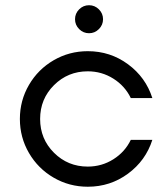

<svg xmlns="http://www.w3.org/2000/svg" viewBox="-20 -706 636 736"><path d="M359.1 -594.5Q343.3 -578.6 321.3 -578.6Q299.3 -578.6 283.4 -594.5Q267.6 -610.4 267.6 -632.3Q267.6 -654.3 283.4 -670.2Q299.3 -686 321.3 -686Q343.3 -686 359.1 -670.2Q375 -654.3 375 -632.3Q375 -610.4 359.1 -594.5ZM316.4 9.8Q245.6 9.8 185.8 -24.9Q126 -59.6 91.1 -119.4Q56.2 -179.2 56.2 -250Q56.2 -320.8 91.1 -380.6Q126 -440.4 185.8 -475.1Q245.6 -509.8 316.4 -509.8Q402.8 -509.8 470.7 -459.7Q538.6 -409.7 564 -330.1H481.4Q459 -376.5 414.6 -404.5Q370.1 -432.6 316.4 -432.6Q240.2 -432.6 187 -379.6Q133.8 -326.7 133.8 -250Q133.8 -173.3 187 -120.4Q240.2 -67.4 316.4 -67.4Q370.1 -67.4 414.6 -95.5Q459 -123.5 481.4 -169.9H564Q538.6 -90.3 470.7 -40.3Q402.8 9.8 316.4 9.8Z"/></svg>

Font: Now
Style: Regular
Weight: 400
Designer: Alfredo Marco Pradil
Foundry: Alfredo Marco Pradil
Version: Version 1.002;PS 001.002;hotconv 1.0.88;makeotf.lib2.5.64775